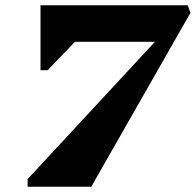

<svg xmlns="http://www.w3.org/2000/svg" viewBox="-20 -710 744 730"><path d="M85 0V-29L569 -551H265L161 -443H134V-690H694L704 -661L327 0Z"/></svg>

Font: Platypi ExtraBold
Style: Italic
Weight: 800
Italic angle: -13°
Designer: David Sargent
Foundry: Bolt Cutter Type
Version: Version 1.200; ttfautohint (v1.8.4.7-5d5b)